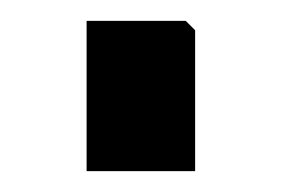

<svg xmlns="http://www.w3.org/2000/svg" viewBox="-20 -419 270 184"><path d="M63 -255V-399H158L167 -390V-255Z"/></svg>

Font: Kreon Light
Style: Regular
Weight: 300
Designer: Julia Petretta
Foundry: Julia Petretta and Eli Heuer
Version: Version 2.002